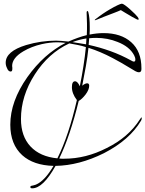

<svg xmlns="http://www.w3.org/2000/svg" viewBox="-20 -815 791 1044"><path d="M155 209Q145 209 145 202Q145 196 152.5 195Q160 194 175 189Q223 169 271 87Q162 84 101 29Q36 -30 36 -137Q36 -264 129 -396Q218 -521 337 -582Q309 -585 292 -585Q272 -585 250.5 -582.5Q229 -580 207 -575Q151 -562 107 -536Q46 -500 46 -456Q46 -451 47 -448V-440Q47 -426 38 -426Q25 -426 18 -445Q11 -459 11 -474Q11 -536 122 -570Q203 -594 285 -594Q298 -594 315 -592.5Q332 -591 352 -589Q377 -600 402 -609Q427 -618 452 -624Q453 -641 453 -656.5Q453 -672 453 -686Q453 -696 452 -716.5Q451 -737 451 -747Q451 -755 456 -755Q458 -755 460 -750Q468 -721 468 -669Q468 -659 468 -648.5Q468 -638 467 -627Q487 -631 506 -633Q525 -635 543 -635Q638 -635 693.5 -585.5Q749 -536 749 -444V-439Q749 -422 735 -422Q727 -422 716 -428Q670 -456 639.5 -473.5Q609 -491 593 -499Q559 -517 526 -531Q493 -545 461 -555Q456 -507 447 -455.5Q438 -404 427 -349Q443 -362 454 -362Q465 -362 465 -349Q465 -328 446 -302Q426 -276 408 -266Q385 -172 358.5 -93.5Q332 -15 302 47Q309 48 315.5 48Q322 48 329 48Q447 48 560 -10Q678 -68 740 -165Q748 -177 750 -177Q751 -176 751 -174Q751 -166 747 -159Q685 -54 545 18Q410 85 282 87Q214 209 155 209ZM708 -480Q716 -480 716 -491Q716 -502 709 -515Q684 -562 619 -587Q565 -609 503 -609Q493 -609 484 -608.5Q475 -608 465 -607L462 -571Q522 -558 580.5 -537Q639 -516 695 -485Q703 -480 708 -480ZM448 -574 450 -606Q410 -600 374 -586ZM292 46Q323 -16 349.5 -95.5Q376 -175 398 -271Q371 -306 371 -341Q371 -373 388 -373Q402 -373 414 -346Q437 -459 447 -559Q425 -566 402.5 -570.5Q380 -575 357 -579Q243 -526 169 -410Q94 -293 94 -168Q94 -74 146 -18.5Q198 37 292 46ZM495 -706Q495 -708 504 -714.5Q513 -721 523.5 -729Q534 -737 539 -740Q558 -753 579.5 -765.5Q601 -778 619 -786.5Q637 -795 643 -795Q648 -795 660.5 -786Q673 -777 687.5 -764Q702 -751 714 -739Q722 -731 728 -723.5Q734 -716 734 -711Q734 -705 723.5 -710Q713 -715 699 -723Q678 -735 660 -746Q642 -757 637 -760Q630 -757 619.5 -752.5Q609 -748 603 -746L543 -723Q520 -714 507.5 -708.5Q495 -703 495 -706Z"/></svg>

Font: Love Light
Style: Regular
Weight: 400
Designer: Robert E. Leuschke
Foundry: Robert E. Leuschke
Version: Version 1.010; ttfautohint (v1.8.3)